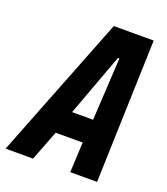

<svg xmlns="http://www.w3.org/2000/svg" viewBox="-169 -778 755 868"><g transform="rotate(20 208.5 -344.0)"><path d="M-41 0 229 -688H421L399 0H270L277 -145H147L91 0ZM185 -258H286L303 -559H296Z"/></g></svg>

Font: Saira Condensed
Style: Bold Italic
Weight: 700
Width: 3
Italic angle: -12°
Designer: Hector Gatti with collaboration of the Omnibus-Type team
Foundry: Omnibus-Type
Version: Version 1.101